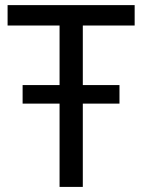

<svg xmlns="http://www.w3.org/2000/svg" viewBox="-20 -734 559 754"><path d="M213.9 -399.9V-633.8H9.8V-713.9H508.8V-633.8H305.2V-399.9H449.2V-327.1H305.2V0H213.9V-327.1H68.8V-399.9Z"/></svg>

Font: WenQuanYi Micro Hei
Style: Regular
Weight: 400
Foundry: Ascender Corporation
Version: Version 0.2.0-beta